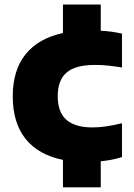

<svg xmlns="http://www.w3.org/2000/svg" viewBox="-20 -688 578 828"><path d="M251.5 120V1.5Q145.5 -20 90.2 -89.2Q35 -158.5 35 -272.5Q35 -385.5 90.5 -454.2Q146 -523 251.5 -545.5V-668.5H414.5V-555.5Q463 -553 506 -543V-397Q475 -402 447.5 -405Q420 -408 390 -408Q305 -408 267 -375Q229 -342 229 -273.5Q229 -203.5 266.8 -171Q304.5 -138.5 378.5 -138.5Q407.5 -138.5 436.8 -142.8Q466 -147 506 -156.5V-10.5Q465 2.5 414.5 7.5V120Z"/></svg>

Font: Encode Sans Semi Expanded ExtraBold
Style: Regular
Weight: 800
Width: 6
Designer: Multiple Designers
Foundry: Impallari Type
Version: Version 3.000; ttfautohint (v1.8.3) -l 8 -r 50 -G 200 -x 14 